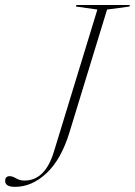

<svg xmlns="http://www.w3.org/2000/svg" viewBox="-84 -735 536 764"><path d="M192.5 -208.5Q159.5 -100.5 101.2 -46Q43 8.5 -24 8.5Q-63.5 8.5 -63.5 -15Q-63.5 -34 -45 -34Q-34.5 -34 -19.8 -25.2Q-5 -16.5 13.5 -16.5Q96 -16.5 131 -133L303.5 -697L218 -709L220 -715H433L431 -709L342 -697Z"/></svg>

Font: Newsreader Display ExtraLight
Style: Italic
Weight: 275
Italic angle: -17°
Designer: Hugues Gentile
Foundry: Production Type
Version: Version 1.001